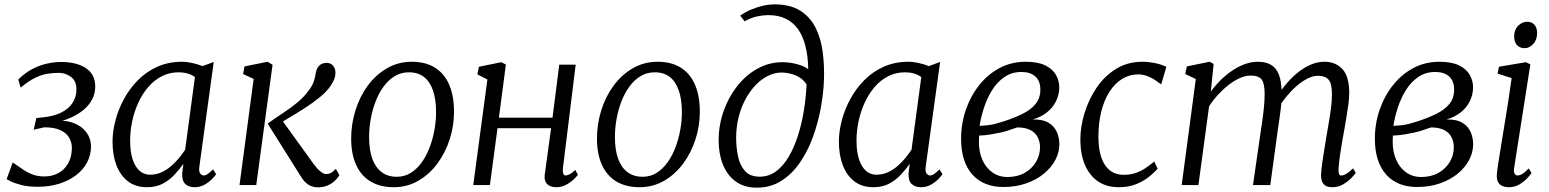

<svg xmlns="http://www.w3.org/2000/svg" viewBox="-20 -851 7124 883"><path d="M154 8Q107.5 8 75.5 -0.8Q43.5 -9.5 27 -18.2Q10.5 -27 10.5 -27L38.5 -104Q58.5 -91 79.5 -75.8Q100.5 -60.5 126 -50Q151.5 -39.5 184 -39.5Q220 -39.5 248.5 -55Q277 -70.5 293.8 -100.2Q310.5 -130 310.5 -171.5Q310.5 -196 298.2 -217.5Q286 -239 258.2 -252.2Q230.5 -265.5 184 -265.5L135 -254.5L147 -308L173.5 -311Q225 -315.5 260 -332.5Q295 -349.5 313.2 -377.2Q331.5 -405 331.5 -440.5Q331.5 -479 306.2 -497.5Q281 -516 251 -516Q225 -516 198.2 -511.8Q171.5 -507.5 141.8 -493.2Q112 -479 75 -448L64 -485Q92.5 -514 125.8 -532Q159 -550 194 -558Q229 -566 261 -566Q332.5 -566 375.2 -537.5Q418 -509 418 -452.5Q418 -422 404.8 -395.8Q391.5 -369.5 366.8 -348Q342 -326.5 307.5 -310.8Q273 -295 231 -286L229.5 -295Q282.5 -299.5 320.2 -284.5Q358 -269.5 378.2 -241.2Q398.5 -213 398.5 -178Q398.5 -137.5 380.2 -103.5Q362 -69.5 329 -44.5Q296 -19.5 251.2 -5.8Q206.5 8 154 8Z M897 -86Q893.5 -61.5 901 -52.8Q908.5 -44 916 -44Q926 -44 936 -51.2Q946 -58.5 960 -72L974 -50Q970.5 -44 957 -29.5Q943.5 -15 922.2 -2.5Q901 10 875 10Q848 10 832 -5Q816 -20 818 -56L823.5 -97.5Q805 -72 782 -47.2Q759 -22.5 728.2 -6.2Q697.5 10 656.5 10Q603.5 10 568.2 -17.2Q533 -44.5 515.2 -91.8Q497.5 -139 497.5 -199.5Q497.5 -245.5 510.8 -296.5Q524 -347.5 550 -395.5Q576 -443.5 614.5 -482.5Q653 -521.5 704 -544.2Q755 -567 818 -567Q838.5 -567 864.5 -561.2Q890.5 -555.5 911.5 -547L963 -566ZM876.5 -496.5Q861 -508 842 -513.2Q823 -518.5 802 -518.5Q759 -518.5 723.8 -500.2Q688.5 -482 661.5 -450.5Q634.5 -419 616 -378.5Q597.5 -338 588 -293.2Q578.5 -248.5 578.5 -204.5Q578.5 -152.5 590.2 -117.5Q602 -82.5 622.5 -65Q643 -47.5 669.5 -47.5Q698.5 -47.5 723 -58.8Q747.5 -70 767.8 -87.8Q788 -105.5 804 -125.2Q820 -145 831.5 -162.5Z M1081.5 0 1146.5 -488 1098 -510.5 1104.5 -545.5 1210.5 -567 1233.5 -553.5 1158.5 0ZM1442.5 10.5Q1426 10.5 1411.2 4.8Q1396.5 -1 1384 -13.2Q1371.5 -25.5 1360.5 -44.5L1211 -282.5Q1247 -308.5 1282 -331.5Q1317 -354.5 1348 -380Q1379 -405.5 1402.5 -438.5Q1418 -459.5 1424 -479.5Q1430 -499.5 1432 -515Q1435 -531 1442 -541.5Q1449 -552 1459.5 -557Q1470 -562 1482 -562Q1499 -562 1510.2 -550.5Q1521.5 -539 1522.5 -520.5Q1523.5 -506.5 1518.2 -490.5Q1513 -474.5 1501 -457Q1482.5 -429.5 1450 -403.2Q1417.5 -377 1381.8 -354Q1346 -331 1315.2 -313Q1284.5 -295 1269.5 -284.5L1267.5 -311.5L1423 -96Q1437.5 -76 1452.8 -63.2Q1468 -50.5 1480.5 -50.5Q1490.5 -50.5 1500 -54.8Q1509.5 -59 1524.5 -74.5L1541 -45.5Q1533.5 -32.5 1519.8 -19.5Q1506 -6.5 1486.5 2Q1467 10.5 1442.5 10.5Z M1874 -567Q1937 -567 1980.2 -540Q2023.5 -513 2045.8 -461.5Q2068 -410 2068 -337Q2068 -272 2048 -210Q2028 -148 1991 -98.2Q1954 -48.5 1903 -19.2Q1852 10 1790.5 10Q1728.5 10 1684.5 -16.2Q1640.5 -42.5 1617.8 -92.8Q1595 -143 1595 -213.5Q1595 -280.5 1614.8 -343.8Q1634.5 -407 1671.5 -457.2Q1708.5 -507.5 1760 -537.2Q1811.5 -567 1874 -567ZM1860.5 -518.5Q1824 -518.5 1794.8 -500.5Q1765.5 -482.5 1743.5 -452Q1721.5 -421.5 1706.8 -382.8Q1692 -344 1684.8 -302.2Q1677.5 -260.5 1677.5 -220.5Q1677.5 -162 1692 -121.5Q1706.5 -81 1735 -59.5Q1763.5 -38 1805 -38Q1840.5 -38 1869.2 -56Q1898 -74 1919.8 -104.5Q1941.5 -135 1956 -173.5Q1970.5 -212 1978 -253.8Q1985.5 -295.5 1985.5 -335Q1985.5 -392.5 1971.8 -433.5Q1958 -474.5 1930.5 -496.5Q1903 -518.5 1860.5 -518.5Z M2569 -78.5Q2567 -60.5 2570.8 -52.2Q2574.5 -44 2580 -44Q2589 -44 2600.2 -49.8Q2611.5 -55.5 2625.5 -69.5L2638 -47Q2634 -41.5 2620 -27.5Q2606 -13.5 2584.8 -1.8Q2563.5 10 2538.5 10Q2521.5 10 2508.5 4Q2495.5 -2 2489 -15.2Q2482.5 -28.5 2485.5 -49.5L2514.5 -261.5H2268L2233 0H2156.5L2221.5 -485.5L2175.5 -509L2182.5 -544L2285.5 -565L2306.5 -554L2274.5 -310H2521L2552 -553.5H2627.5Z M3004.5 -567Q3067.5 -567 3110.8 -540Q3154 -513 3176.2 -461.5Q3198.5 -410 3198.5 -337Q3198.5 -272 3178.5 -210Q3158.5 -148 3121.5 -98.2Q3084.5 -48.5 3033.5 -19.2Q2982.5 10 2921 10Q2859 10 2815 -16.2Q2771 -42.5 2748.2 -92.8Q2725.5 -143 2725.5 -213.5Q2725.5 -280.5 2745.2 -343.8Q2765 -407 2802 -457.2Q2839 -507.5 2890.5 -537.2Q2942 -567 3004.5 -567ZM2991 -518.5Q2954.5 -518.5 2925.2 -500.5Q2896 -482.5 2874 -452Q2852 -421.5 2837.2 -382.8Q2822.5 -344 2815.2 -302.2Q2808 -260.5 2808 -220.5Q2808 -162 2822.5 -121.5Q2837 -81 2865.5 -59.5Q2894 -38 2935.5 -38Q2971 -38 2999.8 -56Q3028.5 -74 3050.2 -104.5Q3072 -135 3086.5 -173.5Q3101 -212 3108.5 -253.8Q3116 -295.5 3116 -335Q3116 -392.5 3102.2 -433.5Q3088.5 -474.5 3061 -496.5Q3033.5 -518.5 2991 -518.5Z M3460.5 12Q3402 12 3363 -16.8Q3324 -45.5 3304.5 -94.8Q3285 -144 3285 -205.5Q3285 -274.5 3307.5 -339Q3330 -403.5 3370.2 -454.8Q3410.5 -506 3464 -535.5Q3517.5 -565 3578.5 -565Q3611.5 -565 3645.2 -556Q3679 -547 3697 -533Q3696 -593 3684.2 -639.2Q3672.5 -685.5 3649.8 -717.2Q3627 -749 3593 -765.2Q3559 -781.5 3513.5 -781.5Q3490.5 -781.5 3462.8 -775.8Q3435 -770 3404.5 -753L3384 -779Q3409 -796.5 3437 -808Q3465 -819.5 3491.5 -825.2Q3518 -831 3540.5 -831Q3615 -831 3661.2 -801.2Q3707.5 -771.5 3731.8 -721.5Q3756 -671.5 3763.8 -610.5Q3771.5 -549.5 3769.5 -486.5Q3767.5 -424.5 3755 -355.8Q3742.5 -287 3719 -222Q3695.5 -157 3659.2 -104Q3623 -51 3573.8 -19.5Q3524.5 12 3460.5 12ZM3474 -38.5Q3516 -38.5 3549 -63Q3582 -87.5 3607 -129.8Q3632 -172 3649.5 -226.5Q3667 -281 3676.8 -341.5Q3686.5 -402 3689.5 -462.5Q3676.5 -483 3656.8 -495Q3637 -507 3615.2 -512.2Q3593.5 -517.5 3575.5 -517.5Q3542.5 -517.5 3511.5 -502Q3480.5 -486.5 3454 -458.5Q3427.5 -430.5 3407.5 -393Q3387.5 -355.5 3376.5 -310.8Q3365.5 -266 3365.5 -217.5Q3365.5 -173.5 3374 -132.5Q3382.5 -91.5 3405.8 -65Q3429 -38.5 3474 -38.5Z M4237.5 -86Q4234 -61.5 4241.5 -52.8Q4249 -44 4256.5 -44Q4266.5 -44 4276.5 -51.2Q4286.5 -58.5 4300.5 -72L4314.5 -50Q4311 -44 4297.5 -29.5Q4284 -15 4262.8 -2.5Q4241.5 10 4215.5 10Q4188.5 10 4172.5 -5Q4156.5 -20 4158.5 -56L4164 -97.5Q4145.5 -72 4122.5 -47.2Q4099.5 -22.5 4068.8 -6.2Q4038 10 3997 10Q3944 10 3908.8 -17.2Q3873.5 -44.5 3855.8 -91.8Q3838 -139 3838 -199.5Q3838 -245.5 3851.2 -296.5Q3864.5 -347.5 3890.5 -395.5Q3916.5 -443.5 3955 -482.5Q3993.5 -521.5 4044.5 -544.2Q4095.5 -567 4158.5 -567Q4179 -567 4205 -561.2Q4231 -555.5 4252 -547L4303.5 -566ZM4217 -496.5Q4201.5 -508 4182.5 -513.2Q4163.5 -518.5 4142.5 -518.5Q4099.5 -518.5 4064.2 -500.2Q4029 -482 4002 -450.5Q3975 -419 3956.5 -378.5Q3938 -338 3928.5 -293.2Q3919 -248.5 3919 -204.5Q3919 -152.5 3930.8 -117.5Q3942.5 -82.5 3963 -65Q3983.5 -47.5 4010 -47.5Q4039 -47.5 4063.5 -58.8Q4088 -70 4108.2 -87.8Q4128.5 -105.5 4144.5 -125.2Q4160.5 -145 4172 -162.5Z M4594 9Q4548.5 9 4512.8 -5.5Q4477 -20 4451.8 -48.2Q4426.5 -76.5 4413.2 -117.8Q4400 -159 4400 -213Q4400 -283 4422 -346.5Q4444 -410 4483.8 -460Q4523.5 -510 4577.8 -538.5Q4632 -567 4697 -567Q4753.5 -567 4787.2 -550.2Q4821 -533.5 4836.2 -506.8Q4851.5 -480 4851.5 -449.5Q4851.5 -416.5 4837.2 -386.8Q4823 -357 4795.8 -335Q4768.5 -313 4729.5 -301.5Q4776.5 -302.5 4803 -286Q4829.5 -269.5 4840.8 -243Q4852 -216.5 4852 -187.5Q4852 -151 4833.8 -116Q4815.5 -81 4781.5 -52.8Q4747.5 -24.5 4699.8 -7.8Q4652 9 4594 9ZM4613 -37Q4658.5 -37 4692 -55.8Q4725.5 -74.5 4744.2 -105.8Q4763 -137 4763 -174Q4763 -200 4752.2 -220.5Q4741.5 -241 4718.5 -253Q4695.5 -265 4658 -265Q4651 -263 4638.8 -258.5Q4626.5 -254 4611.2 -249.2Q4596 -244.5 4579.5 -241Q4560.5 -237 4536 -232.8Q4511.5 -228.5 4483 -227.5Q4482.5 -219.5 4482.2 -211.8Q4482 -204 4482 -196.5Q4482 -152 4498 -115.8Q4514 -79.5 4543.8 -58.2Q4573.5 -37 4613 -37ZM4485 -272Q4505.5 -273 4522.8 -275Q4540 -277 4557.5 -281.5Q4575 -286 4596.5 -293Q4644 -308.5 4682.2 -327.2Q4720.5 -346 4742.5 -372.8Q4764.5 -399.5 4764.5 -438.5Q4764.5 -478 4741.8 -499Q4719 -520 4678 -520Q4633.5 -520 4600 -497.2Q4566.5 -474.5 4543.2 -437.5Q4520 -400.5 4505.8 -357Q4491.5 -313.5 4485 -272Z M5125 10Q5042 10 4995.2 -49Q4948.5 -108 4948.5 -210Q4948.5 -267 4967.2 -329.2Q4986 -391.5 5022 -445.8Q5058 -500 5111.5 -533.5Q5165 -567 5235 -567Q5261.5 -567 5292.2 -560.8Q5323 -554.5 5344 -543.5L5320.5 -463.5L5309 -470.5Q5296.5 -481 5280.8 -489.8Q5265 -498.5 5248.8 -503.8Q5232.5 -509 5217 -509Q5174.5 -509 5140.5 -488Q5106.5 -467 5082 -428.5Q5057.5 -390 5044.5 -337.2Q5031.5 -284.5 5031.5 -220.5Q5032 -162.5 5045.8 -124.2Q5059.5 -86 5085.5 -66.5Q5111.5 -47 5147.5 -47Q5177.5 -47 5201 -54.8Q5224.5 -62.5 5245.5 -76.2Q5266.5 -90 5288.5 -108L5304 -75Q5292 -61 5267.8 -40.8Q5243.5 -20.5 5208 -5.2Q5172.5 10 5125 10Z M5561.5 -557 5548.5 -430.5Q5569 -458 5594 -482.8Q5619 -507.5 5647.2 -526.5Q5675.5 -545.5 5705.2 -556.2Q5735 -567 5765 -567Q5802.5 -567 5826.5 -552.2Q5850.5 -537.5 5862.2 -506Q5874 -474.5 5874 -424.5Q5874 -420.5 5873.8 -416.8Q5873.5 -413 5873.5 -409Q5873.5 -405 5873 -400.5L5859.5 -416Q5878 -445.5 5902 -472.8Q5926 -500 5953.5 -521.2Q5981 -542.5 6010.8 -554.8Q6040.5 -567 6071.5 -567Q6121.5 -567 6153.2 -533.8Q6185 -500.5 6185 -423Q6185 -400 6181 -369.8Q6177 -339.5 6171.5 -307.5Q6166 -275.5 6161 -246.5Q6156.5 -221 6151.2 -191.5Q6146 -162 6142 -132.5Q6138 -103 6136 -78Q6135 -61.5 6137.5 -52.8Q6140 -44 6147.5 -44Q6159.5 -44 6172.2 -51.8Q6185 -59.5 6203 -77L6215 -55.5Q6210 -48 6195 -32.5Q6180 -17 6157.5 -3.5Q6135 10 6107.5 10Q6089.5 10 6077.8 3.8Q6066 -2.5 6060.5 -15.2Q6055 -28 6055.5 -47.5Q6056.5 -71 6060.8 -101.5Q6065 -132 6070.5 -164.2Q6076 -196.5 6080.5 -225.5Q6085 -253.5 6091 -286.8Q6097 -320 6101.2 -354Q6105.5 -388 6105.5 -418Q6105.5 -467.5 6089.8 -485Q6074 -502.5 6041 -502.5Q6019.5 -502.5 5994.8 -490.5Q5970 -478.5 5945 -457Q5920 -435.5 5897.2 -408.2Q5874.5 -381 5857 -350.5L5874.5 -398Q5873 -374.5 5869.8 -348Q5866.5 -321.5 5862.8 -295.5Q5859 -269.5 5855.5 -246L5822 0H5742.5L5774.5 -222.5Q5779 -251.5 5784 -285.8Q5789 -320 5792.5 -354.2Q5796 -388.5 5796 -418Q5796 -468 5782 -485.8Q5768 -503.5 5730.5 -503.5Q5708.5 -503.5 5683.2 -492.5Q5658 -481.5 5632.2 -461.8Q5606.5 -442 5582.8 -416.5Q5559 -391 5540.5 -362L5491.5 0H5414.5L5479.5 -487.5L5431 -510.5L5438 -545.5L5543 -567Z M6497 9Q6451.5 9 6415.8 -5.5Q6380 -20 6354.8 -48.2Q6329.5 -76.5 6316.2 -117.8Q6303 -159 6303 -213Q6303 -283 6325 -346.5Q6347 -410 6386.8 -460Q6426.5 -510 6480.8 -538.5Q6535 -567 6600 -567Q6656.5 -567 6690.2 -550.2Q6724 -533.5 6739.2 -506.8Q6754.5 -480 6754.5 -449.5Q6754.5 -416.5 6740.2 -386.8Q6726 -357 6698.8 -335Q6671.5 -313 6632.5 -301.5Q6679.5 -302.5 6706 -286Q6732.5 -269.5 6743.8 -243Q6755 -216.5 6755 -187.5Q6755 -151 6736.8 -116Q6718.5 -81 6684.5 -52.8Q6650.5 -24.5 6602.8 -7.8Q6555 9 6497 9ZM6516 -37Q6561.5 -37 6595 -55.8Q6628.5 -74.5 6647.2 -105.8Q6666 -137 6666 -174Q6666 -200 6655.2 -220.5Q6644.5 -241 6621.5 -253Q6598.5 -265 6561 -265Q6554 -263 6541.8 -258.5Q6529.5 -254 6514.2 -249.2Q6499 -244.5 6482.5 -241Q6463.5 -237 6439 -232.8Q6414.5 -228.5 6386 -227.5Q6385.5 -219.5 6385.2 -211.8Q6385 -204 6385 -196.5Q6385 -152 6401 -115.8Q6417 -79.5 6446.8 -58.2Q6476.5 -37 6516 -37ZM6388 -272Q6408.5 -273 6425.8 -275Q6443 -277 6460.5 -281.5Q6478 -286 6499.5 -293Q6547 -308.5 6585.2 -327.2Q6623.5 -346 6645.5 -372.8Q6667.5 -399.5 6667.5 -438.5Q6667.5 -478 6644.8 -499Q6622 -520 6581 -520Q6536.5 -520 6503 -497.2Q6469.5 -474.5 6446.2 -437.5Q6423 -400.5 6408.8 -357Q6394.5 -313.5 6388 -272Z M6919.5 10Q6902.5 10 6889.2 4.2Q6876 -1.5 6869.2 -14.5Q6862.5 -27.5 6864 -49.5Q6865.5 -68 6871.2 -104.8Q6877 -141.5 6884.8 -189.5Q6892.5 -237.5 6901.2 -290.5Q6910 -343.5 6918 -395.5Q6926 -447.5 6932 -492L6867.5 -512.5L6873.5 -544L6997.5 -565L7018 -555L6943.5 -79Q6940.5 -60.5 6945.8 -52.2Q6951 -44 6958 -44Q6969 -44 6981.2 -51Q6993.5 -58 7010.5 -76.5L7023.5 -55.5Q7019 -48 7004.8 -32.5Q6990.5 -17 6968.8 -3.5Q6947 10 6919.5 10ZM6992.5 -629.5Q6970 -629.5 6956.8 -643.2Q6943.5 -657 6943.5 -684.5Q6943.5 -714 6961.8 -732.5Q6980 -751 7003.5 -751Q7023.5 -751 7036.2 -737.8Q7049 -724.5 7049 -699.5Q7049 -667.5 7031.2 -648.5Q7013.5 -629.5 6992.5 -629.5Z"/></svg>

Font: Merriweather 20pt Light
Style: Italic
Weight: 300
Italic angle: -7.8°
Version: Version 2.101